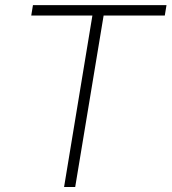

<svg xmlns="http://www.w3.org/2000/svg" viewBox="-20 -748 686 768"><path d="M105 -686 111.8 -727.5H646L639.2 -686H394.5L280.8 0H236.3L349.6 -686Z"/></svg>

Font: Inter 28pt ExtraLight
Style: Italic
Weight: 250
Italic angle: -9.3988°
Designer: Rasmus Andersson
Foundry: rsms
Version: Version 4.001;git-66647c0bb